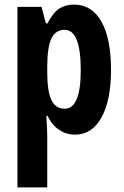

<svg xmlns="http://www.w3.org/2000/svg" viewBox="-20 -577 540 837"><path d="M303 -557Q380 -557 422 -483Q464 -409 464 -272Q464 -140 422.5 -65Q381 10 307 10Q270 10 239 -10Q208 -30 187 -72H182Q184 -41 185 -17.5Q186 6 186 21V240H56V-547H161L180 -475H187Q212 -523 239 -540Q266 -557 303 -557ZM262 -447Q222 -447 204 -409Q186 -371 186 -287V-260Q186 -178 204.5 -140.5Q223 -103 262 -103Q332 -103 332 -271Q332 -447 262 -447Z"/></svg>

Font: Noto Sans Myanmar ExtraCondensed
Style: Bold
Weight: 700
Width: 2
Designer: Monotype Design Team
Foundry: Monotype Imaging Inc.
Version: Version 2.107; ttfautohint (v1.8.4.7-5d5b)